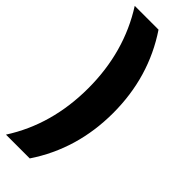

<svg xmlns="http://www.w3.org/2000/svg" viewBox="-284 -765 913 913"><g transform="rotate(45 172.5 -309.0)"><path d="M160 124H0Q121 -64 121 -309Q121 -552 0 -742H160Q288 -551 288 -309Q288 -67 160 124Z"/></g></svg>

Font: Argentum Novus
Style: Bold
Weight: 700
Designer: Julieta Ulanovsky (font) & Cristiano Sobral (main changes)
Foundry: Julieta Ulanovsky (font) & Cristiano Sobral (main changes)
Version: Version 3.00;November 27, 2020;FontCreator 13.0.0.2655 64-bi